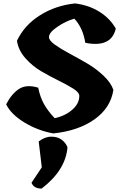

<svg xmlns="http://www.w3.org/2000/svg" viewBox="-20 -779 716 1121"><path d="M443 -219Q443 -239 408.5 -261Q374 -283 323 -308Q272 -333 220.5 -363Q169 -393 128 -439.5Q87 -486 79 -541Q122 -632 213 -689.5Q304 -747 418 -759Q499 -749 561 -710Q623 -671 656 -612Q630 -499 478 -529Q464 -617 414 -670Q362 -655 313.5 -621.5Q265 -588 266 -562Q266 -543 300 -518.5Q334 -494 384.5 -467Q435 -440 487.5 -409.5Q540 -379 584 -337.5Q628 -296 642 -254Q626 -149 531.5 -82Q437 -15 291 0Q199 -17 121.5 -64.5Q44 -112 16 -170Q48 -232 91.5 -260Q135 -288 203 -267Q214 -213 236 -173Q258 -133 299 -89Q360 -102 401.5 -138Q443 -174 443 -219ZM374 81Q363 215 223 322Q177 322 164 288L224 198L206 47Q242 19 279.5 19Q317 19 341 37.5Q365 56 374 81Z"/></svg>

Font: Tillana
Style: Bold
Weight: 700
Designer: Lipi Raval (Devanagari, Latin), Jonny Pinhorn (Latin)
Foundry: Indian Type Foundry
Version: Version 2.002;PS 1.0;hotconv 1.0.79;makeotf.lib2.5.61930; tt